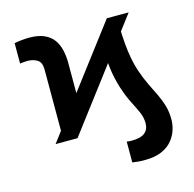

<svg xmlns="http://www.w3.org/2000/svg" viewBox="-108 -664 979 968"><g transform="rotate(-15 381.5 -179.5)"><path d="M231.2 0H116.8L530.5 -545.9H644.5ZM475.2 -382.2 580.9 -500.4Q581.7 -445.9 585.6 -401.1Q589.5 -356.2 596.4 -319.7Q603.4 -283.2 613.3 -253.3Q629 -206.9 646.4 -171.3Q663.9 -135.7 679 -104.7Q694 -73.7 703.6 -41Q713.1 -8.2 713.1 32.6Q713.1 56.3 704.7 84.2Q696.3 112 675.9 137.4Q655.5 162.7 620.1 178.5Q584.8 194.3 531.4 194.3Q517.4 194.8 500.6 193.5Q483.8 192.1 466.4 189.5V80.7Q472.4 81.7 479.1 82.4Q485.7 83 489.5 82.8Q538.9 83 560.5 65.7Q582.2 48.4 582.4 15.6Q582.4 -15 569.4 -43.7Q556.4 -72.3 538.4 -107.5Q520.4 -142.8 504.1 -193Q496.9 -216.2 490.5 -243.5Q484.1 -270.8 480.1 -304.9Q476.1 -339 475.2 -382.2ZM284.4 -121.5 160.4 -8.6V-379.5Q159.9 -416 138.2 -428.9Q116.6 -441.8 87.3 -441.8Q78.3 -441.8 68.6 -440.8Q58.9 -439.8 49 -438.5V-545.1Q63.9 -548.2 86.4 -550.5Q109 -552.7 127.1 -552.7Q174 -552.7 204.6 -539Q235.2 -525.3 252.5 -501.4Q269.9 -477.4 277.1 -446Q284.4 -414.6 284.4 -379.5Z"/></g></svg>

Font: Inter V
Style: 
Weight: 400
Designer: Rasmus Andersson
Foundry: rsms
Version: Version 4.000;git-a3f224843